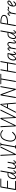

<svg xmlns="http://www.w3.org/2000/svg" viewBox="5217 -6188 980 11454"><g transform="rotate(-90 5707.0 -461.0)"><path d="M123.5 0Q106.5 0 100.5 -8Q94.5 -16 97 -31L250 -895.5Q252.5 -912 259.5 -920.2Q266.5 -928.5 287 -928.5H754.5Q773.5 -928.5 779.5 -920.2Q785.5 -912 785.5 -900.5Q785.5 -888.5 779.8 -882.8Q774 -877 754.5 -877H307L245 -527.5H627Q646 -527.5 652 -520Q658 -512.5 658 -500Q658 -488.5 652 -481.2Q646 -474 627 -474H236L162 -53H611.5Q631 -53 637 -47.8Q643 -42.5 643 -31.5Q643 -19.5 636.5 -9.8Q630 0 611.5 0Z M813 -207.5Q801 -134 813.5 -90.5Q826 -47 857.5 -47Q889.5 -47 922.5 -76.5Q955.5 -106 987.8 -154.8Q1020 -203.5 1050.5 -262.5Q1081 -321.5 1107.5 -380.5L1119.5 -449.5H1027Q971 -449.5 927.5 -419Q884 -388.5 855 -334Q826 -279.5 813 -207.5ZM752 -205.5Q768.5 -295 805.8 -361.2Q843 -427.5 897.8 -464Q952.5 -500.5 1022 -500.5H1128L1200.5 -908Q1202.5 -920.5 1211.2 -925Q1220 -929.5 1231 -928.5Q1245 -928 1253 -920Q1261 -912 1258.5 -897.5L1131.5 -176.5Q1128 -154 1125.8 -124.8Q1123.5 -95.5 1127.2 -74Q1131 -52.5 1145 -52.5Q1162 -52.5 1176.8 -65Q1191.5 -77.5 1208.5 -106.5L1217 -120.5Q1227.5 -138.5 1235.2 -146Q1243 -153.5 1253 -153.5Q1263 -153.5 1269.5 -147Q1276 -140.5 1276 -127.5Q1276 -120 1266.8 -104Q1257.5 -88 1245.5 -68Q1224 -33 1197.5 -16.5Q1171 0 1133.5 0Q1100.5 0 1084 -23.5Q1067.5 -47 1065.8 -91.5Q1064 -136 1075 -198.5L1080.5 -228.5Q1028 -119 967.5 -56.5Q907 6 845.5 6Q787.5 6 760.8 -49.8Q734 -105.5 752 -205.5Z M1485.5 9Q1412 9 1377.5 -39.5Q1343 -88 1357.5 -169.5L1412 -476Q1413 -482 1417.5 -491.2Q1422 -500.5 1445.5 -500.5Q1464.5 -500.5 1468.8 -491Q1473 -481.5 1471.5 -473L1418 -167.5Q1409 -116 1428 -80.2Q1447 -44.5 1490.5 -44.5Q1532 -44.5 1576 -88Q1620 -131.5 1677.5 -217.5L1722.5 -472Q1723.5 -477.5 1728.8 -489Q1734 -500.5 1757 -500.5Q1776.5 -500.5 1780.2 -491.5Q1784 -482.5 1782.5 -474L1731.5 -182Q1728.5 -165.5 1726 -143.5Q1723.5 -121.5 1723.8 -100.8Q1724 -80 1728.5 -66.2Q1733 -52.5 1744 -52.5Q1761 -52.5 1775.8 -65Q1790.5 -77.5 1807.5 -106.5L1816 -120.5Q1826.5 -138.5 1834.2 -146Q1842 -153.5 1852 -153.5Q1862 -153.5 1868.5 -147Q1875 -140.5 1875 -127.5Q1875 -120 1865.8 -104Q1856.5 -88 1844.5 -68Q1823 -33 1796.5 -16.5Q1770 0 1733 0Q1692 0 1676 -35.2Q1660 -70.5 1665 -135Q1611 -53.5 1571 -22.2Q1531 9 1485.5 9Z M2218 2.5Q2202.5 2.5 2195 -8.5Q2187.5 -19.5 2185.5 -32L2138 -900Q2137.5 -915.5 2142.8 -923.2Q2148 -931 2164 -931Q2185 -931 2191.5 -922.2Q2198 -913.5 2198 -903.5L2235 -104.5L2619.5 -899.5Q2628.5 -917 2637.2 -924Q2646 -931 2665 -931Q2679.5 -931 2686 -922.2Q2692.5 -913.5 2683 -894.5L2256 -30.5Q2248.5 -15 2242 -6.2Q2235.5 2.5 2218 2.5Z M2603 0Q2585 0 2579.2 -7.2Q2573.5 -14.5 2573.5 -26Q2573.5 -38.5 2579.2 -45.8Q2585 -53 2603 -53H2645L2790.5 -877H2760.5Q2742 -877 2735.8 -884.8Q2729.5 -892.5 2729.5 -903.5Q2729.5 -915 2735.5 -921.8Q2741.5 -928.5 2760.5 -928.5H2890.5Q2909 -928.5 2914.5 -921.8Q2920 -915 2920 -903.5Q2920 -892.5 2914.2 -884.8Q2908.5 -877 2890.5 -877H2850.5L2705.5 -53H2739Q2758 -53 2764 -45.8Q2770 -38.5 2770 -26Q2770 -14.5 2764 -7.2Q2758 0 2739 0Z M3232 2.5Q3180.5 2.5 3130.8 -25.8Q3081 -54 3044 -109.5Q3007 -165 2992.5 -246.2Q2978 -327.5 2997 -434Q3008 -496 3026 -564.5Q3044 -633 3073.5 -698Q3103 -763 3149 -815.8Q3195 -868.5 3261 -899.8Q3327 -931 3418.5 -931Q3485 -931 3547.2 -901Q3609.5 -871 3662 -815Q3671.5 -806.5 3673 -794.8Q3674.5 -783 3666.5 -775.5Q3660 -767 3649.2 -766Q3638.5 -765 3625.5 -777.5Q3576 -829.5 3522.5 -854.2Q3469 -879 3417 -879Q3338.5 -879 3281.5 -849.5Q3224.5 -820 3185.2 -771.2Q3146 -722.5 3120.2 -663.8Q3094.5 -605 3079.5 -545.2Q3064.5 -485.5 3055.5 -435Q3039.5 -341.5 3049.5 -270Q3059.5 -198.5 3087.2 -149.8Q3115 -101 3153.5 -76Q3192 -51 3233 -51Q3307 -51 3366.5 -89.5Q3426 -128 3486 -185.5Q3509.5 -206 3518.8 -220Q3528 -234 3542.5 -234Q3554.5 -234 3560.8 -229.2Q3567 -224.5 3569 -214Q3570 -207.5 3564.5 -194Q3559 -180.5 3533.5 -152.5Q3471 -84 3397.8 -40.8Q3324.5 2.5 3232 2.5Z M3929.5 2.5Q3912.5 2.5 3904.2 -6.8Q3896 -16 3894.5 -32L3847 -900Q3846 -915.5 3851.2 -923.2Q3856.5 -931 3873 -931Q3894 -931 3900 -922.2Q3906 -913.5 3906 -903.5L3945.5 -106.5L4328.5 -900.5Q4332 -907.5 4341.8 -919.2Q4351.5 -931 4366 -931Q4388 -931 4394.8 -922Q4401.5 -913 4403 -903L4443.5 -111L4825 -899.5Q4833.5 -916 4842.8 -923.5Q4852 -931 4865.5 -931Q4877.5 -931 4885 -927Q4892.5 -923 4893.8 -915Q4895 -907 4889 -894.5L4462.5 -30.5Q4455 -13.5 4446.2 -5.5Q4437.5 2.5 4426 2.5Q4409 2.5 4402.5 -2.2Q4396 -7 4395 -19.5L4354 -831.5L3967 -32Q3962 -20 3953.2 -8.8Q3944.5 2.5 3929.5 2.5Z M4736 2.5Q4726.5 2.5 4719.5 -1.5Q4712.5 -5.5 4711.2 -13.8Q4710 -22 4716.5 -34L5167 -899Q5175.5 -915.5 5180.2 -923.2Q5185 -931 5204.5 -931Q5220.5 -931 5226.8 -925.5Q5233 -920 5233.5 -910L5308 -28Q5309.5 -13.5 5304 -5.5Q5298.5 2.5 5282 2.5Q5262.5 2.5 5257.2 -6.8Q5252 -16 5251 -27L5215.5 -474H5005.5L4779 -30.5Q4769 -10.5 4762 -4Q4755 2.5 4736 2.5ZM5033 -527.5H5211.5L5196 -719.5V-863L5136 -729Z M5614.5 0Q5598.5 0 5591.8 -8.2Q5585 -16.5 5587 -31L5740 -895Q5743 -912 5749.8 -920.2Q5756.5 -928.5 5776 -928.5Q5793 -928.5 5802.5 -920.8Q5812 -913 5815 -903.5L6095.5 -125L6233 -895.5Q6235.5 -911.5 6243.2 -920Q6251 -928.5 6269 -928.5Q6286 -928.5 6290 -919.5Q6294 -910.5 6290 -891.5L6138 -31Q6136 -20 6131.8 -10Q6127.5 0 6109 0Q6095.5 0 6087.8 -6.2Q6080 -12.5 6076.5 -21.5L5785 -813L5648.5 -34.5Q5646.5 -22 5640.8 -11Q5635 0 5614.5 0Z M6572 0Q6554.5 0 6548.8 -8Q6543 -16 6545.5 -31L6692.5 -877H6438.5Q6419.5 -877 6413.5 -884Q6407.5 -891 6407.5 -903Q6407.5 -914.5 6413.5 -921.5Q6419.5 -928.5 6438.5 -928.5H7003Q7021 -928.5 7026.8 -921.5Q7032.5 -914.5 7032.5 -903Q7032.5 -891 7026.8 -884Q7021 -877 7003 -877H6751.5L6603.5 -31Q6602 -20 6596.5 -10Q6591 0 6572 0Z M7110.5 0Q7094 0 7088 -8Q7082 -16 7084.5 -31L7237 -895Q7239.5 -911.5 7247.8 -920Q7256 -928.5 7274.5 -928.5Q7289 -928.5 7294 -919.2Q7299 -910 7296 -891.5L7232 -527.5H7662.5L7728.5 -902.5Q7730.5 -913 7737.5 -920.8Q7744.5 -928.5 7761.5 -928.5Q7779.5 -928.5 7784.8 -920.2Q7790 -912 7787 -895.5L7634 -26.5Q7632.5 -17 7626 -8.5Q7619.5 0 7602 0Q7582 0 7577.5 -9.5Q7573 -19 7575 -31L7652.5 -474H7222.5L7144.5 -31Q7142.5 -20 7136.8 -10Q7131 0 7110.5 0Z M7890 -211Q7877.5 -136.5 7893.5 -90.5Q7909.5 -44.5 7933.5 -44.5Q7967.5 -44.5 8011.8 -90Q8056 -135.5 8103 -213.2Q8150 -291 8192 -387.5L8203 -449.5H8095Q8054 -449.5 8011.8 -420Q7969.5 -390.5 7936.5 -337Q7903.5 -283.5 7890 -211ZM7829.5 -208Q7846 -298.5 7887 -364Q7928 -429.5 7981.8 -465Q8035.5 -500.5 8090 -500.5H8250.5Q8263 -500.5 8265.5 -489.2Q8268 -478 8264.5 -458.5L8216 -182Q8213 -165.5 8210.5 -143.5Q8208 -121.5 8208.2 -100.8Q8208.5 -80 8213 -66.2Q8217.5 -52.5 8228.5 -52.5Q8245.5 -52.5 8260.2 -65Q8275 -77.5 8292 -106.5L8300.5 -120.5Q8311 -138.5 8318.8 -146Q8326.5 -153.5 8336.5 -153.5Q8346.5 -153.5 8353 -147Q8359.5 -140.5 8359.5 -127.5Q8359.5 -120 8350.2 -104Q8341 -88 8329 -68Q8307.5 -33 8281 -16.5Q8254.5 0 8217 0Q8167 0 8153.8 -52.5Q8140.5 -105 8158 -198.5L8165 -235Q8131.5 -166 8089.5 -110.8Q8047.5 -55.5 8004 -23.2Q7960.5 9 7921.5 9Q7887.5 9 7862.2 -17.2Q7837 -43.5 7827.2 -92.2Q7817.5 -141 7829.5 -208Z M8516.5 0Q8505.5 0 8497.5 -8.2Q8489.5 -16.5 8492 -32.5L8542 -316.5Q8545 -333.5 8547.5 -355.8Q8550 -378 8550.2 -398.8Q8550.5 -419.5 8546 -433.2Q8541.5 -447 8531 -447Q8514 -447 8500.8 -434.5Q8487.5 -422 8471 -393L8462.5 -379Q8452 -361 8444.2 -353.5Q8436.5 -346 8426.5 -346Q8416.5 -346 8409.8 -352.5Q8403 -359 8403 -371.5Q8403 -379 8412.5 -395.2Q8422 -411.5 8434 -431.5Q8456 -467 8483.2 -486Q8510.5 -505 8553 -499Q8576 -495.5 8589 -477.8Q8602 -460 8606.2 -430.8Q8610.5 -401.5 8607.5 -363.5Q8659.5 -441.5 8702.8 -475.5Q8746 -509.5 8801.5 -509.5Q8851.5 -509.5 8882.2 -483.8Q8913 -458 8924.8 -417Q8936.5 -376 8928.5 -330.5L8902 -178Q8898 -155.5 8895.8 -126Q8893.5 -96.5 8897.2 -74.5Q8901 -52.5 8915 -52.5Q8932 -52.5 8946.8 -65Q8961.5 -77.5 8978.5 -106.5L8987 -120.5Q8997.5 -138.5 9005.2 -146Q9013 -153.5 9023 -153.5Q9033 -153.5 9039.5 -147Q9046 -140.5 9046 -127.5Q9046 -120 9036.8 -104Q9027.5 -88 9015.5 -68Q8994 -33 8967.5 -16.5Q8941 0 8903.5 0Q8878.5 0 8863.2 -13.5Q8848 -27 8841.2 -52.8Q8834.5 -78.5 8835.8 -115.5Q8837 -152.5 8845.5 -199.5L8869 -333Q8873.5 -359 8869.8 -387.5Q8866 -416 8849.2 -436.2Q8832.5 -456.5 8797 -456.5Q8752 -456.5 8704.5 -414.2Q8657 -372 8596 -283.5L8552 -33Q8549.5 -16 8539.5 -8Q8529.5 0 8516.5 0Z M9171 -207.5Q9159 -134 9171.5 -90.5Q9184 -47 9215.5 -47Q9247.5 -47 9280.5 -76.5Q9313.5 -106 9345.8 -154.8Q9378 -203.5 9408.5 -262.5Q9439 -321.5 9465.5 -380.5L9477.5 -449.5H9385Q9329 -449.5 9285.5 -419Q9242 -388.5 9213 -334Q9184 -279.5 9171 -207.5ZM9110 -205.5Q9126.5 -295 9163.8 -361.2Q9201 -427.5 9255.8 -464Q9310.5 -500.5 9380 -500.5H9486L9558.5 -908Q9560.5 -920.5 9569.2 -925Q9578 -929.5 9589 -928.5Q9603 -928 9611 -920Q9619 -912 9616.5 -897.5L9489.5 -176.5Q9486 -154 9483.8 -124.8Q9481.5 -95.5 9485.2 -74Q9489 -52.5 9503 -52.5Q9520 -52.5 9534.8 -65Q9549.5 -77.5 9566.5 -106.5L9575 -120.5Q9585.5 -138.5 9593.2 -146Q9601 -153.5 9611 -153.5Q9621 -153.5 9627.5 -147Q9634 -140.5 9634 -127.5Q9634 -120 9624.8 -104Q9615.5 -88 9603.5 -68Q9582 -33 9555.5 -16.5Q9529 0 9491.5 0Q9458.5 0 9442 -23.5Q9425.5 -47 9423.8 -91.5Q9422 -136 9433 -198.5L9438.5 -228.5Q9386 -119 9325.5 -56.5Q9265 6 9203.5 6Q9145.5 6 9118.8 -49.8Q9092 -105.5 9110 -205.5Z M9905.5 0Q9889 0 9882.2 -8.2Q9875.5 -16.5 9877.5 -31L10030.5 -895Q10033.5 -912 10040.5 -920.2Q10047.5 -928.5 10067.5 -928.5Q10223.5 -928.5 10334.2 -904Q10445 -879.5 10500.2 -828.2Q10555.5 -777 10544.5 -696Q10535 -624 10492 -580.2Q10449 -536.5 10378.8 -513.8Q10308.5 -491 10216.2 -483Q10124 -475 10016 -474L9938 -31Q9936 -20 9930.8 -10Q9925.5 0 9905.5 0ZM10025 -527.5Q10115 -528.5 10195.2 -535.8Q10275.5 -543 10338.8 -561.5Q10402 -580 10441 -613.8Q10480 -647.5 10486.5 -701.5Q10491.5 -741.5 10471 -773.2Q10450.5 -805 10402.2 -827.8Q10354 -850.5 10275.8 -863Q10197.5 -875.5 10087 -877Z M10603.5 0Q10592.5 0 10584.5 -8.2Q10576.5 -16.5 10579 -32.5L10629 -316.5Q10632 -333.5 10634.5 -355.8Q10637 -378 10637.2 -398.8Q10637.5 -419.5 10633 -433.2Q10628.5 -447 10618 -447Q10601 -447 10587.8 -434.5Q10574.5 -422 10558 -393L10549.5 -379Q10539 -361 10531.2 -353.5Q10523.5 -346 10513.5 -346Q10503.5 -346 10496.8 -352.5Q10490 -359 10490 -371.5Q10490 -379 10499.5 -395.2Q10509 -411.5 10521 -431.5Q10543 -467 10570.2 -486Q10597.5 -505 10640 -499Q10664 -495.5 10677.2 -476.2Q10690.5 -457 10694.2 -425.2Q10698 -393.5 10693.5 -352.5Q10736 -424.5 10780.5 -462.5Q10825 -500.5 10866 -500.5Q10886 -500.5 10894.2 -491Q10902.5 -481.5 10910.2 -471.8Q10918 -462 10936.5 -462Q10949 -462 10963.5 -469.5Q10978 -477 10985.5 -482.5Q10999 -491.5 11012 -493.5Q11025 -495.5 11033.8 -490.5Q11042.5 -485.5 11042.5 -473.5Q11042.5 -463.5 11037.8 -455.5Q11033 -447.5 11024.5 -440.8Q11016 -434 11004.5 -427Q10986 -415.5 10966.2 -410.8Q10946.5 -406 10935 -406Q10915.5 -406 10902 -417Q10888.5 -428 10877.2 -438.8Q10866 -449.5 10853.5 -449.5Q10840 -449.5 10817.8 -435.8Q10795.5 -422 10762.2 -384.2Q10729 -346.5 10681.5 -274.5L10639 -33Q10636.5 -16 10626.5 -8Q10616.5 0 10603.5 0Z M11163.5 9Q11107.5 9 11075.5 -34.5Q11043.5 -78 11043.5 -151Q11043.5 -221 11064.8 -285.5Q11086 -350 11122.5 -400.5Q11159 -451 11205.8 -480.2Q11252.5 -509.5 11304 -509.5Q11351 -509.5 11377.8 -485.5Q11404.5 -461.5 11404.5 -418.5Q11404.5 -387 11387.5 -360.8Q11370.5 -334.5 11344.5 -313.2Q11318.5 -292 11290.8 -275.5Q11263 -259 11241 -246.5Q11211.5 -230 11170.2 -209.8Q11129 -189.5 11101 -175Q11100 -166 11099.5 -156.8Q11099 -147.5 11099 -138Q11099 -100 11118 -72Q11137 -44 11165 -44Q11194.5 -44 11227.2 -68.5Q11260 -93 11290.5 -128.5Q11310 -154 11323.2 -158Q11336.5 -162 11346 -154.5Q11353 -150 11355.8 -143.2Q11358.5 -136.5 11354.2 -124.8Q11350 -113 11335 -93.5Q11301.5 -49 11255.2 -20Q11209 9 11163.5 9ZM11112.5 -239Q11134 -250.5 11159.5 -263.5Q11185 -276.5 11207.5 -289Q11243 -310 11274.5 -332.2Q11306 -354.5 11325.5 -375.5Q11345 -396.5 11345 -414Q11345 -428 11332 -442.2Q11319 -456.5 11295.5 -456.5Q11255 -456.5 11218.2 -426.5Q11181.5 -396.5 11153.8 -347Q11126 -297.5 11112.5 -239Z"/></g></svg>

Font: Edu VIC WA NT Hand Pre
Style: Regular
Weight: 400
Designer: Tina and Corey Anderson, Eben Sorkin, Mirko Velimirovic
Foundry: Google for Education
Version: Version 1.000